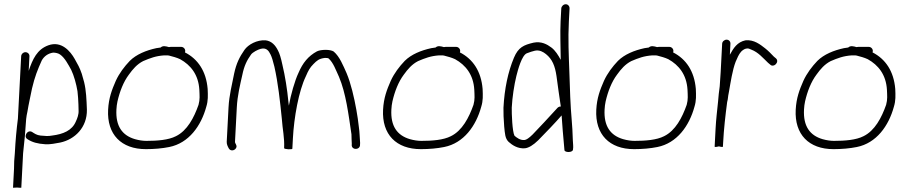

<svg xmlns="http://www.w3.org/2000/svg" viewBox="-20 -701 4278 905"><path d="M79.8 -436 64.4 -142C57.8 -90.7 53.1 -39.3 50.1 18L49.7 24C48.4 36.7 47.5 48.3 46.9 59C46.9 71 46.7 82.7 46.1 94C44.5 124 42.9 154 41.4 184L60.4 183C63.1 183 80.3 184.9 80.4 184L88.9 21C91.3 -3.3 94.2 -31.5 97 -57C98.4 -84.6 101.7 -108.7 103.3 -140C104.6 -152 106.6 -163.3 109.1 -174C115.5 -213.2 123.4 -245.7 130.9 -284C143.6 -338.4 157.5 -373.3 176.8 -416C187.5 -435.4 206.3 -449.5 230.7 -453C241.3 -453 255.7 -449.9 263.3 -444C285.6 -428.6 301.9 -396.2 315.5 -372C328.7 -344.9 339.8 -304.4 345.2 -271C346.5 -257 346.5 -257 348.1 -239.5C349.9 -219.1 349.8 -199.3 350.4 -180C351.5 -161.6 344.3 -142.7 337.8 -129C320.1 -85.8 277.7 -68.5 225.2 -62C207 -58.1 189.3 -60.6 171.2 -62C153.2 -63.8 142.3 -71.8 131.1 -79C109.4 -91.8 88.8 -57.1 109.4 -45C132.2 -30.2 156.3 -23.5 194.1 -21C216.4 -19.6 243.9 -25.4 263.5 -29C332.7 -43.4 391.2 -100.6 389.6 -184C387.8 -231.2 386.3 -274.2 376.5 -314L365.5 -353C354.9 -384.2 346.7 -396.9 332.2 -423C311.7 -459.6 269.5 -509.7 208 -487.5C154.7 -468.2 134.1 -422.7 115.2 -367L118.8 -436C119.4 -446.6 110.4 -455 99.8 -455C89.3 -455 80.4 -446.6 79.8 -436Z M770.1 -440C772.1 -440 774.4 -439.7 777 -439C794.3 -434.6 813.6 -429.3 829.1 -422C878.7 -394.5 915.4 -349.4 919.6 -278C920.7 -250.8 922.9 -232.7 915.8 -207C894.5 -146.5 862.8 -85.2 809.1 -59C774.1 -41 721.7 -37 669.9 -37C653.3 -37 635.4 -39.7 616.4 -45C555.8 -62.6 524.6 -106.9 528.7 -184.5C529.4 -198.2 531.1 -211 533.7 -223C544.4 -269.8 562 -315.4 587.3 -349C606.1 -375.1 625.7 -398.2 654.6 -413C687.5 -427 714.2 -437.4 754.1 -440ZM834.2 -480H784.2C781.5 -480 778.8 -479.7 776.1 -479C762.6 -482.9 747.7 -487.1 737 -477C730.3 -476.3 723.6 -475.3 716.8 -474C668.8 -463.5 622.9 -445 591.7 -414C566.2 -387.2 542.3 -356 525.8 -320C507.3 -277.7 492.6 -239.5 489.6 -184C483.5 -67.5 551.3 2 667.9 2C706.3 2 745.4 -1.4 777.4 -8C870 -26.3 928 -107.8 952.4 -198C961.4 -226.9 960.1 -250.8 958.8 -282C951.8 -365.5 913 -422.6 851.8 -454C852.6 -456.7 853 -458.7 853.1 -460C853.7 -470.6 844.7 -480 834.2 -480Z M1677 -20 1677.4 -27C1674.9 -54.6 1675.7 -75.7 1671.4 -103C1668.1 -132.1 1665.2 -152.9 1659.6 -184C1649.6 -240.2 1634 -308.2 1613.7 -356C1597.2 -392.7 1581.1 -434 1553 -458C1537.3 -468.9 1492.8 -468.1 1474.1 -459C1432.8 -436.7 1406.8 -404.4 1386.7 -357C1369.7 -321.3 1350.3 -253.5 1341.6 -203C1340.7 -209.7 1340 -215.3 1339.5 -220C1334 -278.6 1323.9 -343.1 1310.8 -397C1304.4 -427.7 1297.6 -449.7 1290.3 -463C1278.3 -487.2 1260.6 -507.6 1231.8 -511C1190.8 -513.7 1149.8 -490.9 1132.4 -466C1109.1 -432.5 1094 -402.7 1083.6 -354C1073.6 -301.9 1060.3 -253.1 1057.2 -195L1048.7 -33C1048.1 -20.9 1053.4 -11 1058.1 -2C1066.2 13.5 1088 9.4 1093.8 -5.5C1098.4 -17.4 1087.2 -23.8 1087.7 -33L1096.2 -195C1099.2 -251.2 1111.2 -298.7 1122.2 -348C1130.6 -389.5 1143.3 -416.2 1163.3 -444C1171 -454.7 1194.9 -467 1207.7 -470.5C1235 -478 1246.4 -462.4 1255.3 -444C1260.7 -433.3 1266.7 -414.3 1273.3 -387C1290.5 -311.2 1300.2 -223.2 1308.4 -141C1311.6 -91.8 1321.7 -51.9 1319.2 -3C1318.8 3.1 1357.8 4.6 1358 0C1358.9 -16.3 1359.7 -32.7 1360.6 -49C1365.7 -146.6 1387.7 -271.7 1421.9 -342C1433.5 -369.1 1441 -382.5 1457.4 -399C1473.6 -415.3 1483 -424.5 1511.4 -428C1520.1 -428 1525.7 -427.3 1528.3 -426C1551.5 -405.8 1563.3 -369.6 1577.8 -339C1610.6 -261.6 1622.6 -162.3 1636.6 -68C1637 -56.3 1637.3 -33.5 1638.2 -23L1637.8 -16C1639.6 8.5 1678.9 5.8 1677 -20Z M2066.1 -440C2068.1 -440 2070.4 -439.7 2073 -439C2090.3 -434.6 2109.6 -429.3 2125.1 -422C2174.7 -394.5 2211.4 -349.4 2215.6 -278C2216.7 -250.8 2218.9 -232.7 2211.8 -207C2190.5 -146.5 2158.8 -85.2 2105.1 -59C2070.1 -41 2017.7 -37 1965.9 -37C1949.3 -37 1931.4 -39.7 1912.4 -45C1851.8 -62.6 1820.6 -106.9 1824.7 -184.5C1825.4 -198.2 1827.1 -211 1829.7 -223C1840.4 -269.8 1858 -315.4 1883.3 -349C1902.1 -375.1 1921.7 -398.2 1950.6 -413C1983.5 -427 2010.2 -437.4 2050.1 -440ZM2130.2 -480H2080.2C2077.5 -480 2074.8 -479.7 2072.1 -479C2058.6 -482.9 2043.7 -487.1 2033 -477C2026.3 -476.3 2019.6 -475.3 2012.8 -474C1964.8 -463.5 1918.9 -445 1887.7 -414C1862.2 -387.2 1838.3 -356 1821.8 -320C1803.3 -277.7 1788.6 -239.5 1785.6 -184C1779.5 -67.5 1847.3 2 1963.9 2C2002.3 2 2041.4 -1.4 2073.4 -8C2166 -26.3 2224 -107.8 2248.4 -198C2257.4 -226.9 2256.1 -250.8 2254.8 -282C2247.8 -365.5 2209 -422.6 2147.8 -454C2148.6 -456.7 2149 -458.7 2149.1 -460C2149.7 -470.6 2140.7 -480 2130.2 -480Z M2623.4 -199C2617.4 -199 2612.3 -197 2608.1 -193L2594.3 -178C2569.1 -150.6 2520 -96.9 2490.5 -67C2473.6 -50.3 2460.9 -41.7 2452.1 -41C2431.4 -39.5 2416.1 -51.9 2405.2 -61C2394.6 -80.4 2391.6 -166.7 2392.2 -194C2394.7 -242.4 2403.5 -300.5 2414 -343C2421.2 -371.5 2439.4 -440.9 2463.6 -450C2477.2 -455.3 2489.7 -459.3 2501.2 -462C2523.2 -466.7 2540.6 -456.2 2553.4 -446C2583.4 -421.9 2596 -390.3 2603 -343C2609.6 -292.2 2616.1 -248.8 2623.4 -199ZM2625.6 -661 2622.4 -600C2619.7 -548.3 2622.5 -468.1 2623 -419C2611.4 -440.7 2597.4 -463.2 2579 -477C2558.6 -492.3 2531.5 -507.2 2495.2 -500C2448.6 -489 2423.3 -478.4 2402.5 -429C2374.3 -361.5 2357.8 -282.5 2353.1 -193C2352.6 -169.7 2353.7 -140.3 2356.5 -105C2360.2 -70.7 2360.3 -48.6 2377.7 -32C2395.3 -16.4 2420.7 0.5 2454.1 -2C2472.2 -4 2493.2 -16.7 2517.1 -40C2548.9 -72.2 2601.5 -126.8 2627.2 -157C2629.6 -125 2629.6 -125 2632.5 -85C2636.9 -40.5 2637.9 -22.8 2640.6 7C2642.7 18.9 2680 18.7 2680.8 4C2683.4 -10.6 2680.4 -24.7 2680.1 -39.5C2678.4 -115.4 2670.9 -161.8 2667.8 -245L2663.8 -359C2660.9 -441.4 2657 -516 2661.4 -600L2664.6 -661C2665.2 -671.6 2657.3 -681 2646.7 -681C2636.1 -681 2626.2 -671.6 2625.6 -661Z M3071.1 -440C3073.1 -440 3075.4 -439.7 3078 -439C3095.3 -434.6 3114.6 -429.3 3130.1 -422C3179.7 -394.5 3216.4 -349.4 3220.6 -278C3221.7 -250.8 3223.9 -232.7 3216.8 -207C3195.5 -146.5 3163.8 -85.2 3110.1 -59C3075.1 -41 3022.7 -37 2970.9 -37C2954.3 -37 2936.4 -39.7 2917.4 -45C2856.8 -62.6 2825.6 -106.9 2829.7 -184.5C2830.4 -198.2 2832.1 -211 2834.7 -223C2845.4 -269.8 2863 -315.4 2888.3 -349C2907.1 -375.1 2926.7 -398.2 2955.6 -413C2988.5 -427 3015.2 -437.4 3055.1 -440ZM3135.2 -480H3085.2C3082.5 -480 3079.8 -479.7 3077.1 -479C3063.6 -482.9 3048.7 -487.1 3038 -477C3031.3 -476.3 3024.6 -475.3 3017.8 -474C2969.8 -463.5 2923.9 -445 2892.7 -414C2867.2 -387.2 2843.3 -356 2826.8 -320C2808.3 -277.7 2793.6 -239.5 2790.6 -184C2784.5 -67.5 2852.3 2 2968.9 2C3007.3 2 3046.4 -1.4 3078.4 -8C3171 -26.3 3229 -107.8 3253.4 -198C3262.4 -226.9 3261.1 -250.8 3259.8 -282C3252.8 -365.5 3214 -422.6 3152.8 -454C3153.6 -456.7 3154 -458.7 3154.1 -460C3154.7 -470.6 3145.7 -480 3135.2 -480Z M3383.9 -495 3376.9 -361C3375.8 -339.7 3374.3 -317.3 3372.4 -294C3369.5 -270.9 3365.9 -245.4 3364.6 -222C3360.1 -179.3 3355.1 -136.2 3353 -96L3348.5 -10C3348.3 -5.7 3366.2 -10.5 3368.6 -11C3370.4 -10.5 3387.3 -5.9 3387.5 -10L3388.5 -28C3391.9 -93.6 3399.1 -156.6 3407.5 -220L3410.2 -232C3411.5 -244.7 3413.5 -257.3 3416.2 -270C3423.9 -313.5 3432.3 -370.5 3447.5 -410C3454.8 -427.1 3462.4 -445.4 3473 -457C3476.5 -461.9 3490.7 -472 3497.7 -472C3507 -474.3 3513.5 -470.6 3521.5 -467C3554.1 -454.9 3577.1 -426.9 3600.2 -405L3609.8 -397C3626.9 -379 3656.1 -409.7 3637.3 -426L3627.7 -434C3615.8 -446.6 3600.9 -462 3586.8 -473C3563.8 -490.9 3534.3 -515 3493.8 -511C3454.7 -502.4 3437.9 -475 3420.2 -443L3422.9 -495C3423.5 -505.6 3415.5 -514 3404.9 -514C3394.4 -514 3384.5 -505.6 3383.9 -495Z M4011.1 -440C4013.1 -440 4015.4 -439.7 4018 -439C4035.3 -434.6 4054.6 -429.3 4070.1 -422C4119.7 -394.5 4156.4 -349.4 4160.6 -278C4161.7 -250.8 4163.9 -232.7 4156.8 -207C4135.5 -146.5 4103.8 -85.2 4050.1 -59C4015.1 -41 3962.7 -37 3910.9 -37C3894.3 -37 3876.4 -39.7 3857.4 -45C3796.8 -62.6 3765.6 -106.9 3769.7 -184.5C3770.4 -198.2 3772.1 -211 3774.7 -223C3785.4 -269.8 3803 -315.4 3828.3 -349C3847.1 -375.1 3866.7 -398.2 3895.6 -413C3928.5 -427 3955.2 -437.4 3995.1 -440ZM4075.2 -480H4025.2C4022.5 -480 4019.8 -479.7 4017.1 -479C4003.6 -482.9 3988.7 -487.1 3978 -477C3971.3 -476.3 3964.6 -475.3 3957.8 -474C3909.8 -463.5 3863.9 -445 3832.7 -414C3807.2 -387.2 3783.3 -356 3766.8 -320C3748.3 -277.7 3733.6 -239.5 3730.6 -184C3724.5 -67.5 3792.3 2 3908.9 2C3947.3 2 3986.4 -1.4 4018.4 -8C4111 -26.3 4169 -107.8 4193.4 -198C4202.4 -226.9 4201.1 -250.8 4199.8 -282C4192.8 -365.5 4154 -422.6 4092.8 -454C4093.6 -456.7 4094 -458.7 4094.1 -460C4094.7 -470.6 4085.7 -480 4075.2 -480Z"/></svg>

Font: Just Breathe
Style: Obl1
Weight: 400
Foundry: Cannot Into Space Fonts
Version: Version 0.72